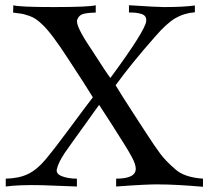

<svg xmlns="http://www.w3.org/2000/svg" viewBox="-20 -712 798 734"><path d="M756 2Q651 -7 587 -7Q547 -8 424 1V-29Q499 -29 499 -67Q499 -75 495.5 -86Q492 -97 483.5 -112.5Q475 -128 470 -136.5Q465 -145 453.5 -163.5Q442 -182 441 -183Q414 -227 359 -311Q356 -307 342.5 -288.5Q329 -270 304 -234.5Q279 -199 259 -172Q255 -166 243.5 -150Q232 -134 227.5 -127.5Q223 -121 216 -109Q209 -97 204.5 -86.5Q200 -76 197 -64Q194 -47 217.5 -38Q241 -29 274 -29V1Q178 -3 141 -4Q53 -6 2 1V-29Q52 -30 86.5 -46.5Q121 -63 153 -101Q193 -149 248.5 -224.5Q304 -300 335 -340Q314 -375 242 -485Q176 -587 142 -618Q130 -630 117.5 -638.5Q105 -647 91.5 -651.5Q78 -656 70 -658Q62 -660 47.5 -661.5Q33 -663 30 -664L31 -692Q52 -685 186 -685Q322 -685 346 -692V-664Q311 -663 296 -658Q281 -653 275 -636Q268 -614 327 -527Q391 -427 402 -414Q537 -597 539 -632Q541 -652 521 -658.5Q501 -665 473 -664V-692Q580 -685 607 -685Q681 -685 725 -691V-665Q684 -662 650.5 -642.5Q617 -623 573 -572Q482 -469 422 -386Q446 -346 490 -278.5Q534 -211 539 -203Q572 -152 593 -124Q614 -96 649 -66Q683 -34 756 -29Z"/></svg>

Font: GFS Artemisia
Style: Regular
Weight: 400
Designer: Takis Katsoulidis and George D. Matthiopoulos
Foundry: Takis Katsoulidis and George D. Matthiopoulos
Version: Version 1.0